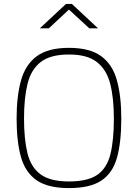

<svg xmlns="http://www.w3.org/2000/svg" viewBox="-20 -954 706 983"><path d="M333 9Q225 9 167 -31.5Q109 -72 87 -151.5Q65 -231 65 -347Q65 -461 87.5 -542Q110 -623 168 -666Q226 -709 333 -709Q440 -709 498 -666.5Q556 -624 578.5 -543Q601 -462 601 -347Q601 -226 579 -147Q557 -68 499 -29.5Q441 9 333 9ZM333 -25Q430 -25 479 -59.5Q528 -94 545.5 -165.5Q563 -237 563 -347Q563 -451 544.5 -524Q526 -597 476.5 -636Q427 -675 333 -675Q238 -675 188.5 -636.5Q139 -598 121 -525Q103 -452 103 -347Q103 -242 120.5 -170Q138 -98 187.5 -61.5Q237 -25 333 -25ZM184 -809 318 -934H348L482 -809H437L333 -905L230 -809Z"/></svg>

Font: TitilliumWeb ExtraLight
Style: Regular
Weight: 400
Designer: Mohamed Gaber, Accademia di Belle Arti di Urbino and others
Foundry: Kief Type Foundry, Accademia di Belle Arti di Urbino and others
Version: Version 3.000; ttfautohint (v1.8.2)